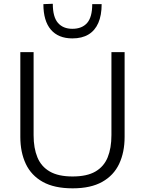

<svg xmlns="http://www.w3.org/2000/svg" viewBox="-20 -990 771 1020"><path d="M366 10.5Q268.5 10.5 207.2 -23.8Q146 -58 117 -119.5Q88 -181 88 -262.5Q88 -284 88 -317.5Q88 -351 88 -391.8Q88 -432.5 88 -475Q88 -541.5 88 -597.2Q88 -653 88 -713H158.5Q158.5 -653 158.5 -597.2Q158.5 -541.5 158.5 -475V-271.5Q158.5 -203 178.8 -154Q199 -105 244.5 -78.8Q290 -52.5 365.5 -52.5Q442 -52.5 487 -78.8Q532 -105 552 -154Q572 -203 572 -272.5V-475Q572 -541.5 572 -597.2Q572 -653 572 -713H642Q642 -653 642 -597.2Q642 -541.5 642 -475Q642 -432.5 642 -391.8Q642 -351 642 -317.2Q642 -283.5 642 -262.5Q642 -181 613 -119.5Q584 -58 523 -23.8Q462 10.5 366 10.5ZM364.5 -786Q290 -786 250.2 -832.5Q210.5 -879 210.5 -968L260.5 -970Q260.5 -900 287.8 -868.5Q315 -837 364.5 -837Q415.5 -837 442.8 -868Q470 -899 470 -968H520Q520 -908.5 502.2 -868Q484.5 -827.5 450 -806.8Q415.5 -786 364.5 -786Z"/></svg>

Font: Commissioner Thin Light
Style: Regular
Weight: 300
Version: Version 1.000